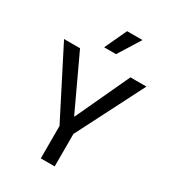

<svg xmlns="http://www.w3.org/2000/svg" viewBox="-209 -991 988 1102"><g transform="rotate(30 285.0 -440.0)"><path d="M239 0V-215L12 -660H118L284 -305H287L452 -660H558L331 -215V0ZM314 -734H235L303 -880H405Z"/></g></svg>

Font: Bricolage Grotesque 36pt
Style: Regular
Weight: 400
Designer: Mathieu Triay
Foundry: Atelier Triay
Version: Version 1.001;gftools[0.9.33.dev8+g029e19f]